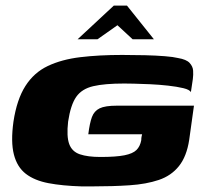

<svg xmlns="http://www.w3.org/2000/svg" viewBox="-20 -661 726 685"><path d="M271 4Q203 2 153 -7.5Q103 -17 72 -41Q41 -65 29.5 -110Q18 -155 28 -227Q40 -306 70.5 -354Q101 -402 150.5 -425.5Q200 -449 266.5 -457Q333 -465 416 -465Q458 -465 497.5 -464Q537 -463 568 -460.5Q599 -458 615 -454Q645 -449 656.5 -436.5Q668 -424 669 -409Q670 -394 668 -379L661 -332Q657 -341 634 -346.5Q611 -352 579.5 -355.5Q548 -359 515.5 -360.5Q483 -362 457.5 -362.5Q432 -363 423 -363Q353 -363 312.5 -353.5Q272 -344 252 -315.5Q232 -287 223 -227Q217 -174 227 -147Q237 -120 265 -110.5Q293 -101 338 -101Q394 -101 424 -107Q454 -113 467 -126Q480 -139 484 -161Q484 -168 485 -173Q486 -178 487 -182H295Q300 -222 308 -243.5Q316 -265 335.5 -274.5Q355 -284 397 -284H672L655 -162Q646 -103 618.5 -68.5Q591 -34 546.5 -19Q502 -4 442.5 0Q383 4 310 4Q300 4 290 4Q280 4 271 4ZM257 -521 386 -641H433L529 -521H453L399 -571L328 -521Z"/></svg>

Font: Genos Thin ExtraBold
Style: Italic
Weight: 800
Italic angle: -8°
Version: Version 1.010